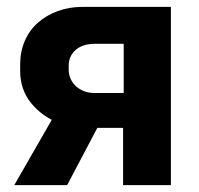

<svg xmlns="http://www.w3.org/2000/svg" viewBox="-20 -540 581 560"><path d="M252.2 -167H339V0H478.4V-520H221.8Q181.8 -520 148.2 -507.6Q114.6 -495.2 90.1 -473.4Q65.6 -451.6 52.2 -420.4Q38.8 -389.2 38.8 -352.2V-333.6Q38.8 -280.2 68.6 -242.1Q98.4 -204 145.4 -183.6ZM255.2 -268.8Q238.6 -268.8 225 -274.1Q211.4 -279.4 201.5 -288.5Q191.6 -297.6 186 -310.1Q180.4 -322.6 180.4 -337.4V-348.4Q180.4 -363.6 186 -375.2Q191.6 -386.8 201.3 -395Q211 -403.2 224.8 -407.7Q238.6 -412.2 255.2 -412.2H340.8V-268.8ZM138.4 -203.4 21.6 0H175.8L271 -180.6Z"/></svg>

Font: Fixel Variable
Style: Regular
Weight: 100
Width: 3
Designer: AlfaBravo + MacPaw
Foundry: Kyrylo Tkachov, Marchela Mozhyna, Serhii Makarenko, Maria Weinstein, Zakhar Kryvoshyya
Version: Version 1.211